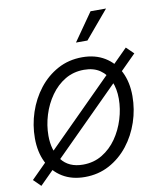

<svg xmlns="http://www.w3.org/2000/svg" viewBox="-86 -827 759 911"><g transform="rotate(-10 293.5 -371.5)"><path d="M250.5 11.2Q188 11.2 142.6 -16.6Q97.2 -44.4 72.5 -94.5Q47.9 -144.5 47.9 -210.9Q47.9 -274.4 68.1 -335.2Q88.4 -396 126.2 -444.6Q164.1 -493.2 217 -522Q270 -550.8 335.4 -550.8Q397.9 -550.8 443.6 -522.9Q489.3 -495.1 513.9 -445.1Q538.6 -395 538.6 -328.6Q538.6 -264.2 518.1 -203.4Q497.6 -142.6 459.5 -94.2Q421.4 -45.9 368.4 -17.3Q315.4 11.2 250.5 11.2ZM252 -48.3Q303.7 -48.3 344.7 -73.2Q385.7 -98.1 414.1 -138.9Q442.4 -179.7 457.5 -229Q472.7 -278.3 472.7 -327.1Q472.7 -374.5 457 -411.4Q441.4 -448.2 410.6 -469.5Q379.9 -490.7 333.5 -490.7Q282.7 -490.7 242.2 -466.6Q201.7 -442.4 172.9 -401.6Q144 -360.8 128.7 -311.3Q113.3 -261.7 113.3 -211.4Q113.3 -140.6 148.2 -94.5Q183.1 -48.3 252 -48.3ZM39.1 16.6 4.4 -17.6 547.4 -560.1 582.5 -525.9ZM318.8 -624.5 412.6 -758.8H487.3L374 -624.5Z"/></g></svg>

Font: Inter 16pt Light
Style: Italic
Weight: 300
Italic angle: -9.3988°
Version: Version 4.001;git-66647c0bb